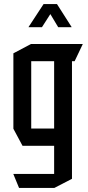

<svg xmlns="http://www.w3.org/2000/svg" viewBox="-20 -725 435 947"><path d="M134 -423V-508H388V-507L348 -423ZM74 202 46 134V133H247V202ZM91 -6 46 -90V-91H247V-6ZM46 -91V-462L133 -508H134V-91ZM247 202V-423H335V157L248 202ZM267 -591 204 -696 261 -705 333 -592V-591ZM121 -591V-592L195 -705H260L187 -591Z"/></svg>

Font: Foldit
Style: Regular
Weight: 400
Version: Version 1.003